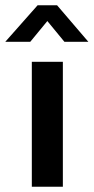

<svg xmlns="http://www.w3.org/2000/svg" viewBox="-47 -710 356 730"><path d="M74 0V-475H192V0ZM289 -551H198L133 -630L68 -551H-27L96 -690H170Z"/></svg>

Font: Mukta Malar SemiBold
Style: Regular
Weight: 600
Designer: Aadarsh Rajan, Girish Dalvi, Yashodeep Gholap
Foundry: Ek Type
Version: Version 2.538;PS 1.000;hotconv 16.6.51;makeotf.lib2.5.65220;